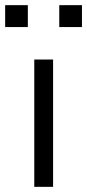

<svg xmlns="http://www.w3.org/2000/svg" viewBox="-25 -725 338 745"><path d="M108 0V-494H181V0ZM205 -620V-705H293V-620ZM-5 -620V-705H83V-620Z"/></svg>

Font: Nunito Sans 7pt SemiExpanded Light
Style: Regular
Weight: 300
Width: 6
Designer: Vernon Adams
Foundry: Vernon Adams
Version: Version 3.101;gftools[0.9.27]